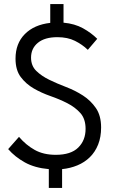

<svg xmlns="http://www.w3.org/2000/svg" viewBox="-20 -820 553 940"><path d="M219 8Q150 2 101.5 -25Q53 -52 20 -90L73 -150Q107 -110 150 -86Q193 -62 253 -62Q327 -62 363 -97.5Q399 -133 399 -189Q399 -238 373.5 -266.5Q348 -295 310 -314.5Q272 -334 227.5 -349.5Q183 -365 145 -387Q107 -409 81.5 -443Q56 -477 56 -533Q56 -607 101.5 -653Q147 -699 226 -708V-800H291V-709Q346 -704 386.5 -681.5Q427 -659 456 -630L410 -576Q383 -602 347 -620Q311 -638 261 -638Q199 -638 165.5 -610.5Q132 -583 132 -538Q132 -498 157.5 -473Q183 -448 221 -429.5Q259 -411 303.5 -394Q348 -377 386 -352.5Q424 -328 449.5 -291Q475 -254 475 -196Q475 -149 460.5 -112.5Q446 -76 420 -50.5Q394 -25 359 -10.5Q324 4 284 8V100H219Z"/></svg>

Font: Tilda Sans
Style: Regular
Weight: 400
Designer: ParaType Ltd
Foundry: ParaType Ltd
Version: Version 1.009